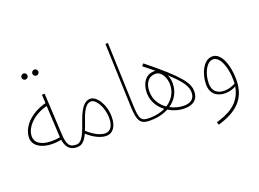

<svg xmlns="http://www.w3.org/2000/svg" viewBox="-131 -1033 2134 1580"><g transform="rotate(-20 936.0 -243.0)"><path d="M273 -663C287 -663 299 -675 299 -689C299 -704 287 -716 273 -716C258 -716 246 -704 246 -689C246 -675 258 -663 273 -663ZM178 -663C192 -663 204 -675 204 -689C204 -704 192 -716 178 -716C163 -716 151 -704 151 -689C151 -675 163 -663 178 -663Z M386 5C399 5 406 2 406 -6C406 -15 399 -17 390 -17C326 -17 308 -46 303 -149L285 -500H261L265 -425C124 -389 40 -292 40 -202C40 -114 149 -71 283 -97C296 -9 346 5 386 5ZM65 -206C65 -285 147 -370 266 -399L280 -127V-120C177 -101 65 -120 65 -206Z M386 5C427 5 453 -14 483 -78C542 -24 602 0 644 0C706 0 739 -54 739 -134C739 -245 675 -333 623 -333C582 -333 543 -305 503 -195C473 -113 445 -17 390 -17ZM522 -180C559 -291 593 -310 621 -310C666 -310 716 -222 716 -132C716 -78 700 -23 643 -23C602 -23 548 -49 492 -100C502 -122 511 -148 522 -180Z M1027 5C1042 5 1047 1 1047 -6C1047 -11 1045 -17 1031 -17C956 -17 942 -33 937 -165L917 -714H895L915 -154C920 -23 946 5 1027 5Z M1328 8C1411 8 1449 -34 1449 -97C1449 -170 1402 -241 1133 -457L1116 -438C1150 -412 1180 -387 1207 -365C1203 -366 1199 -366 1195 -366C1116 -366 1077 -297 1077 -217C1077 -148 1113 -87 1167 -46C1129 -28 1083 -17 1031 -17L1027 5C1088 5 1143 -8 1188 -32C1229 -7 1277 8 1328 8ZM1101 -222C1101 -284 1128 -342 1197 -342C1250 -342 1281 -276 1281 -218C1281 -151 1245 -93 1190 -59C1138 -94 1101 -150 1101 -222ZM1305 -221C1305 -248 1299 -274 1289 -295C1392 -202 1425 -150 1425 -97C1425 -39 1386 -15 1330 -15C1290 -15 1248 -26 1211 -46C1270 -86 1305 -147 1305 -221Z M1544 230C1713 181 1807 96 1807 -71C1807 -201 1762 -317 1686 -317C1604 -317 1559 -204 1559 -117C1559 -15 1638 5 1683 5C1722 5 1752 -5 1779 -20C1754 133 1629 177 1537 206ZM1583 -119C1583 -203 1626 -292 1682 -292C1748 -292 1783 -176 1783 -75C1783 -64 1783 -54 1782 -44C1758 -30 1722 -17 1687 -17C1635 -17 1583 -38 1583 -119Z"/></g></svg>

Font: Noto Sans Arabic ExtCond Thin
Style: Regular
Weight: 100
Width: 2
Designer: Monotype Design Team, Nadine Chahine, Nizar Qandah and Khaled Hosny
Foundry: Monotype Imaging Inc.
Version: Version 2.012